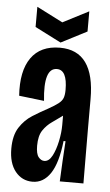

<svg xmlns="http://www.w3.org/2000/svg" viewBox="-52 -731 444 777"><g transform="rotate(5 170.0 -342.5)"><path d="M110 11Q67 11 40 -22.5Q13 -56 13 -115Q13 -169 34 -201.5Q55 -234 86 -253.5Q117 -273 147 -289Q174 -304 188 -315Q202 -326 206.5 -338.5Q211 -351 211 -371Q211 -452 169 -452Q114 -452 128 -319L26 -331Q19 -431 57 -485Q95 -539 174 -539Q315 -539 315 -343V-222Q315 -166 315.5 -110.5Q316 -55 316 0H220Q222 -41 224 -82Q226 -123 229 -164H221Q211 -74 182.5 -31.5Q154 11 110 11ZM150 -77Q169 -77 182 -101.5Q195 -126 202.5 -161.5Q210 -197 210 -228V-266Q190 -251 168 -236Q146 -221 131 -198.5Q116 -176 116 -136Q116 -103 126.5 -90Q137 -77 150 -77ZM68 -696 174 -642 279 -696V-614L174 -560L68 -614Z"/></g></svg>

Font: Bricolage Grotesque 96pt Condensed Medium
Style: Regular
Weight: 500
Width: 3
Designer: Mathieu Triay
Foundry: Atelier Triay
Version: Version 1.001; ttfautohint (v1.8.4.7-5d5b);gftools[0.9.33.de